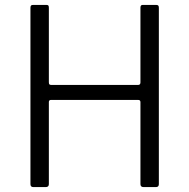

<svg xmlns="http://www.w3.org/2000/svg" viewBox="-20 -762 771 782"><path d="M187 -355Q183 -355 181 -352.5Q179 -350 179 -347V-12Q179 0 166 0H116Q104 0 104 -12V-730Q104 -737 106.5 -739.5Q109 -742 115 -742H169Q175 -742 177 -739.5Q179 -737 179 -730V-427Q179 -420 181.5 -418Q184 -416 190 -416H542Q552 -416 552 -426V-731Q552 -742 561 -742H616Q622 -742 624.5 -739.5Q627 -737 627 -730V-12Q627 0 615 0H565Q552 0 552 -12V-346Q552 -355 543 -355Z"/></svg>

Font: Libre Franklin Light
Style: Regular
Weight: 300
Designer: Pablo Impallari, Rodrigo Fuenzalida
Foundry: Impallari Type
Version: Version 1.002; ttfautohint (v1.5)